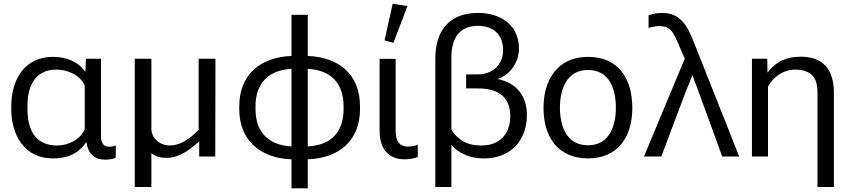

<svg xmlns="http://www.w3.org/2000/svg" viewBox="-20 -848 4601 1040"><path d="M266 10C342 10 403 -13 447 -78H448C458 -18 485 15 549 17C573 17 596 12 607 6V-61C597 -56 583 -53 573 -53C532 -53 527 -84 527 -118V-530H445L443 -461H441C400 -518 334 -540 266 -540C111 -540 41 -414 41 -273V-257C41 -117 112 10 266 10ZM288 -60C170 -60 129 -148 129 -254V-280C129 -381 171 -471 284 -471C345 -471 412 -444 439 -385V-147C412 -89 349 -60 288 -60Z M900 -60C844 -60 800 -101 800 -150V-530H710V165H800V-19C822 1 849 7 884 7C953 7 1010 -39 1059 -82V0H1146L1147 -530H1056V-145C1006 -93 954 -60 900 -60Z M1559 172H1647V15C1814 9 1930 -84 1930 -257V-272C1930 -447 1814 -538 1647 -545V-768H1559V-545C1392 -538 1276 -446 1276 -272V-257C1276 -85 1393 9 1559 15ZM1559 -55C1435 -61 1364 -132 1364 -257V-272C1364 -397 1435 -469 1559 -475ZM1647 -55V-475C1772 -469 1841 -397 1841 -272V-257C1841 -131 1772 -61 1647 -55Z M2171 15C2200 15 2228 9 2243 2V-64C2226 -58 2209 -54 2191 -54C2133 -54 2123 -97 2123 -146V-529H2036V-145C2036 -89 2048 -49 2073 -24C2096 2 2130 15 2171 15ZM2111 -616 2187 -815 2107 -828 2063 -629Z M2338 165H2425V-64C2444 -40 2469 -22 2499 -10C2528 4 2563 10 2603 10C2744 10 2834 -85 2834 -225C2834 -329 2777 -400 2675 -420C2745 -443 2791 -512 2791 -585C2791 -715 2689 -778 2569 -778C2414 -778 2338 -682 2338 -532ZM2589 -60C2543 -60 2506 -69 2479 -89C2452 -108 2434 -127 2425 -148V-535C2425 -649 2474 -708 2570 -708C2651 -708 2705 -661 2705 -578C2705 -494 2646 -445 2565 -445H2505V-369H2566C2683 -370 2744 -319 2744 -219C2744 -123 2687 -60 2589 -60Z M3165 10C3330 10 3405 -110 3405 -263C3405 -418 3333 -540 3165 -540C3000 -540 2924 -416 2924 -263C2924 -109 3000 10 3165 10ZM3165 -61C3048 -61 3013 -166 3013 -265C3013 -364 3049 -469 3165 -469C3282 -469 3316 -364 3316 -265C3316 -166 3281 -61 3165 -61Z M3468 0H3562L3695 -353C3701 -368 3705 -379 3709 -387C3713 -396 3719 -412 3729 -438H3732C3741 -411 3747 -395 3750 -389C3753 -383 3757 -371 3763 -354L3892 0H3984L3739 -618C3704 -704 3670 -778 3566 -778C3538 -778 3515 -773 3493 -765V-697C3498 -698 3506 -701 3518 -703C3529 -706 3541 -707 3552 -707C3579 -707 3600 -699 3615 -683C3629 -668 3647 -632 3670 -574L3689 -530Z M4408 165H4497V-344C4497 -465 4444 -541 4317 -541C4243 -541 4183 -515 4138 -456H4137L4136 -530H4053V0H4140V-379C4169 -433 4225 -471 4287 -471C4326 -471 4356 -461 4377 -443C4398 -423 4408 -392 4408 -347Z"/></svg>

Font: Cheyenne Sans
Style: Regular
Weight: 400
Designer: The Public Sans project authors (U.S. Web Design System), Libre Franklin designed by Pablo Impallari and Rodrigo Fuenzal
Foundry: The Cheyenne Sans Project Authors
Version: Version 2.007